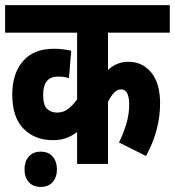

<svg xmlns="http://www.w3.org/2000/svg" viewBox="-20 -642 685 752"><path d="M645 -514H403V-368Q437 -400 483 -400Q538 -400 572.5 -358Q607 -316 607 -237Q607 -187 594 -136Q581 -85 552 -31L446 -84Q463 -118 474.5 -156Q486 -194 486 -232Q486 -292 454 -292Q427 -292 403 -243V0H282V-125Q261 -109 238.5 -101Q216 -93 186 -93Q117 -93 72.5 -137.5Q28 -182 28 -272Q28 -354 70 -402.5Q112 -451 190 -451Q210 -451 226.5 -449Q243 -447 259 -443L250 -336Q232 -342 207 -342Q149 -342 149 -271Q149 -229 165 -215Q181 -201 203 -201Q228 -201 246.5 -215Q265 -229 282 -253V-514H0V-622H645ZM76 21Q76 -9 92.5 -28.5Q109 -48 140 -48Q170 -48 186.5 -28.5Q203 -9 203 21Q203 52 186.5 71Q170 90 140 90Q109 90 92.5 71Q76 52 76 21Z"/></svg>

Font: Noto Sans Devanagari UI ExtraCondensed
Style: Bold
Weight: 700
Width: 2
Designer: Jelle Bosma - Monotype Design Team
Foundry: Monotype Imaging Inc.
Version: Version 2.004